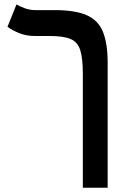

<svg xmlns="http://www.w3.org/2000/svg" viewBox="-20 -632 626 876"><path d="M471.2 -345.7V224.6H357.9V-294.9Q357.9 -365.7 346.2 -403.1Q334.5 -440.4 302 -454.1Q269.5 -467.8 207.5 -467.8H139.2Q100.1 -467.8 68.4 -480.5Q36.6 -493.2 14.2 -509.8L55.2 -611.8Q66.4 -604.5 90.8 -595.2Q115.2 -585.9 140.6 -585.9H228.5Q321.8 -585.9 374.5 -563.2Q427.2 -540.5 449.2 -487.8Q471.2 -435.1 471.2 -345.7Z"/></svg>

Font: CaskaydiaCove NF SemiBold
Style: Regular
Weight: 600
Designer: Aaron Bell
Foundry: Saja Typeworks
Version: Version 2111.001; VTT 6.35;Nerd Fonts 3.2.1